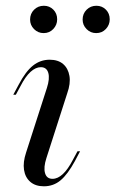

<svg xmlns="http://www.w3.org/2000/svg" viewBox="-20 -632 399 663"><path d="M131.5 11.3Q102.4 11.3 84.7 -4Q66.9 -19.4 62.9 -45.6Q58.9 -71.8 70.2 -105.6L141.9 -328.2Q152.4 -360.5 146.8 -380.2Q141.1 -400 121 -400Q103.2 -400 85.5 -383.9Q67.7 -367.7 50.8 -334.7L34.7 -304.8H25.8L44.4 -339.5Q68.5 -385.5 94 -405.6Q119.4 -425.8 151.6 -425.8Q180.6 -425.8 198 -410.9Q215.3 -396 219.8 -369.8Q224.2 -343.5 212.1 -309.7L140.3 -86.3Q129.8 -54 135.5 -34.3Q141.1 -14.5 161.3 -14.5Q197.6 -14.5 231.5 -79.8L247.6 -109.7H256.5L238.7 -75.8Q213.7 -29.8 189.1 -9.3Q164.5 11.3 131.5 11.3ZM312.1 -517.7Q292.7 -517.7 279 -531.5Q265.3 -545.2 265.3 -564.5Q265.3 -584.7 279 -598.4Q292.7 -612.1 312.9 -612.1Q332.3 -612.1 345.6 -598.8Q358.9 -585.5 358.9 -565.3Q358.9 -546 345.6 -531.9Q332.3 -517.7 312.1 -517.7ZM130.6 -517.7Q111.3 -517.7 97.6 -531.5Q83.9 -545.2 83.9 -564.5Q83.9 -584.7 97.6 -598.4Q111.3 -612.1 131.5 -612.1Q150.8 -612.1 164.1 -598.8Q177.4 -585.5 177.4 -565.3Q177.4 -546 164.1 -531.9Q150.8 -517.7 130.6 -517.7Z"/></svg>

Font: Playfair 144pt
Style: Italic
Weight: 400
Italic angle: -15.6°
Designer: Claus Eggers Sørensen
Foundry: Claus Eggers Sørensen
Version: Version 2.001;gftools[0.9.30]